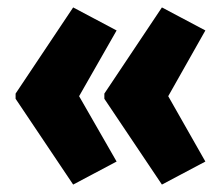

<svg xmlns="http://www.w3.org/2000/svg" viewBox="-20 -539 600 517"><path d="M22 -287V-273L177 -42L294 -104L193 -280L294 -457L177 -519ZM261 -287V-273L416 -42L533 -104L433 -280L533 -457L416 -519Z"/></svg>

Font: Noto Sans Arabic UI XCn Bk
Style: Regular
Weight: 900
Width: 2
Designer: Monotype Design Team, Nadine Chahine and Nizar Qandah
Foundry: Monotype Imaging Inc.
Version: Version 2.010